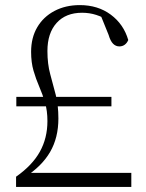

<svg xmlns="http://www.w3.org/2000/svg" viewBox="-20 -733 574 753"><path d="M44 -316V-353H417V-316ZM43 0V-40Q106 -84 136 -137.5Q166 -191 166 -258Q166 -299 156.5 -331Q147 -363 134 -393Q121 -423 111.5 -455.5Q102 -488 102 -530Q102 -585 126 -626Q150 -667 193.5 -690Q237 -713 293 -713Q364 -713 414.5 -675.5Q465 -638 483 -576Q478 -564 469 -557.5Q460 -551 448 -551Q434 -551 423.5 -561.5Q413 -572 406 -596L372 -680L418 -646Q384 -666 357.5 -674.5Q331 -683 302 -683Q238 -683 202 -643Q166 -603 166 -533Q166 -482 177 -442Q188 -402 198.5 -361.5Q209 -321 209 -268Q209 -193 176.5 -137Q144 -81 77 -38L97 -69V-55H495V0Z"/></svg>

Font: Noto Serif HK ExtraLight
Style: Regular
Weight: 200
Designer: Ryoko NISHIZUKA 西塚涼子 (kana & ideographs); Frank Grießhammer (Latin, Greek & Cyrillic); Wenlong ZHANG 张文龙 (bopomofo); San
Foundry: Adobe
Version: Version 2.002-H1;hotconv 1.1.0;makeotfexe 2.6.0